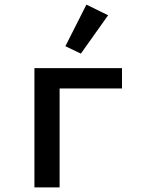

<svg xmlns="http://www.w3.org/2000/svg" viewBox="-20 -811 640 831"><path d="M129 -516H508V-428H238V0H129ZM330 -579 263 -611 354 -791 448 -745Z"/></svg>

Font: IBM Plaex Mono Medium
Style: Regular
Weight: 500
Designer: Mike Abbink, Paul van der Laan, Pieter van Rosmalen
Foundry: Bold Monday
Version: Version 2.003